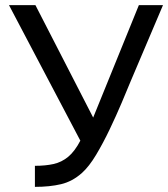

<svg xmlns="http://www.w3.org/2000/svg" viewBox="-20 -727 655 748"><path d="M116 1V-81Q157 -81 188.5 -88Q220 -95 245.5 -116Q271 -137 293 -179L15 -707H118L343 -269L521 -707H615L488 -408Q475 -376 454 -326.5Q433 -277 407.5 -223.5Q382 -170 354.5 -124Q327 -78 299 -53Q262 -20 218 -9.5Q174 1 116 1Z"/></svg>

Font: Onest
Style: Regular
Weight: 400
Designer: Dmitri Voloshin, Andrey Kudryavtsev
Foundry: Dmitri Voloshin, Andrey Kudryavtsev
Version: Version 1.000;gftools[0.9.33]